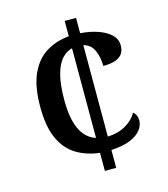

<svg xmlns="http://www.w3.org/2000/svg" viewBox="-107 -799 774 883"><g transform="rotate(-15 279.5 -357.0)"><path d="M283 -86Q221 -93 173 -122Q125 -151 98.5 -209Q72 -267 72 -360Q72 -459 100 -519Q128 -579 176 -607.5Q224 -636 283 -641V-714H337V-641Q382 -638 420 -625Q458 -612 480.5 -590.5Q503 -569 503 -539Q503 -516 493 -500.5Q483 -485 460.5 -476.5Q438 -468 401 -468Q401 -510 386 -543Q371 -576 337 -584V-149Q385 -150 422.5 -171.5Q460 -193 477 -225Q486 -219 491 -208.5Q496 -198 496 -184Q496 -161 480 -139.5Q464 -118 429 -103Q394 -88 337 -85V0H283ZM283 -584Q255 -577 233.5 -553Q212 -529 199.5 -482.5Q187 -436 187 -361Q187 -276 210.5 -224.5Q234 -173 283 -157Z"/></g></svg>

Font: Noto Naskh Arabic Medium
Style: Regular
Weight: 500
Designer: Monotype Design Team, David Williams, Mohamad Dakak and Nizar Qandah
Foundry: Monotype Imaging Inc.
Version: Version 2.016